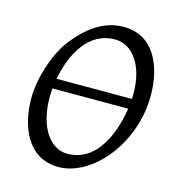

<svg xmlns="http://www.w3.org/2000/svg" viewBox="-99 -714 741 813"><g transform="rotate(15 272.0 -307.5)"><path d="M457 -369V-357C457 -353 457 -349 456 -344H126C148 -458 207 -569 323 -569C403 -569 457 -486 457 -369ZM118 -260C118 -268 118 -280 120 -300H452C446 -263 412 -49 252 -49C172 -49 118 -137 118 -260ZM344 -630C257 -630 184 -575 126 -497C79 -433 44 -324 44 -237C44 -115 94 15 230 15C376 15 530 -165 530 -378C530 -502 481 -630 344 -630Z"/></g></svg>

Font: Temporarium
Style: Italic
Weight: 400
Italic angle: -7°
Version: Version 1.1